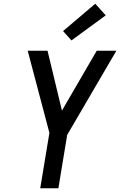

<svg xmlns="http://www.w3.org/2000/svg" viewBox="-20 -1006 642 1026"><path d="M195 0 244 -296 128 -735H234L311 -415L497 -735H602L339 -285L292 0ZM362 -790 317 -840 489 -986 545 -924Z"/></svg>

Font: Iosevka SS04 Md Ex Obl
Style: Regular
Weight: 500
Width: 7
Italic angle: -9°
Monospace: yes
Designer: Belleve Invis
Foundry: Belleve Invis
Version: Version 19.0.0; ttfautohint (v1.8.4)